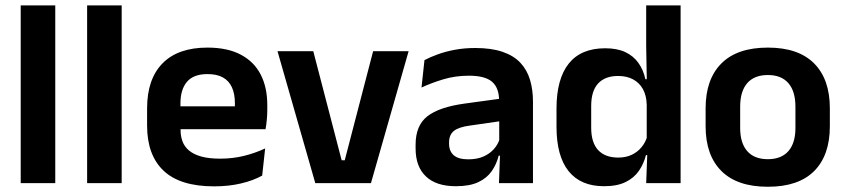

<svg xmlns="http://www.w3.org/2000/svg" viewBox="-20 -681 3144 714"><path d="M57 0V-661H185.5V0Z M304 0V-661H432.5V0Z M776 12Q650 12 588.5 -46Q527 -104 527 -214V-278Q527 -387 584.5 -445.5Q642 -504 751.5 -504Q825.5 -504 875 -478Q924.5 -452 949.2 -404.2Q974 -356.5 974 -290V-272.5Q974 -254.5 972.2 -235.8Q970.5 -217 967.5 -200.5H851.5Q853 -228 853.2 -252.8Q853.5 -277.5 853.5 -297.5Q853.5 -332 842.5 -356.2Q831.5 -380.5 809 -393Q786.5 -405.5 751.5 -405.5Q700 -405.5 675.5 -377Q651 -348.5 651 -296V-250.5L651.5 -236V-197.5Q651.5 -174.5 658.8 -155Q666 -135.5 683 -121.2Q700 -107 728.2 -99Q756.5 -91 799 -91Q845 -91 886.8 -101.2Q928.5 -111.5 966 -129L955 -28Q921.5 -9.5 876.2 1.2Q831 12 776 12ZM595 -200.5V-285.5H941.5V-200.5Z M1262 -85 1367.5 -490.5H1499.5L1359.5 0H1152.5L1012 -490.5H1145L1250.5 -85Z M1835.5 0 1840 -120 1836.5 -131V-284.5L1836 -306.5Q1836 -354.5 1809.8 -377Q1783.5 -399.5 1724 -399.5Q1673.5 -399.5 1629.2 -386.2Q1585 -373 1547.5 -355.5L1558.5 -457.5Q1580.5 -469 1608.8 -479.2Q1637 -489.5 1672 -496Q1707 -502.5 1747.5 -502.5Q1807.5 -502.5 1849 -488.2Q1890.5 -474 1915.2 -447.5Q1940 -421 1951 -384.2Q1962 -347.5 1962 -303V0ZM1675 11.5Q1602 11.5 1563.8 -25Q1525.5 -61.5 1525.5 -129V-143Q1525.5 -214.5 1569.5 -248.8Q1613.5 -283 1709 -296L1848 -315L1855.5 -232.5L1727.5 -214Q1685.5 -208.5 1667.8 -194Q1650 -179.5 1650 -151.5V-146.5Q1650 -119 1667.2 -103.8Q1684.5 -88.5 1721.5 -88.5Q1754.5 -88.5 1778 -99Q1801.5 -109.5 1816.8 -126.8Q1832 -144 1838.5 -165.5L1856.5 -102H1834.5Q1826.5 -70.5 1808.8 -44.8Q1791 -19 1759 -3.8Q1727 11.5 1675 11.5Z M2226 11.5Q2139.5 11.5 2094.5 -44.5Q2049.5 -100.5 2049.5 -209.5V-277Q2049.5 -387.5 2095 -444.5Q2140.5 -501.5 2230.5 -501.5Q2274.5 -501.5 2304.8 -487.5Q2335 -473.5 2353.8 -447.5Q2372.5 -421.5 2380 -386.5H2417.5L2385 -291.5Q2384 -326 2370.8 -349.8Q2357.5 -373.5 2334 -386Q2310.5 -398.5 2278.5 -398.5Q2230 -398.5 2204.2 -370.5Q2178.5 -342.5 2178.5 -287V-206Q2178.5 -151 2204.2 -123Q2230 -95 2279.5 -95Q2307.5 -95 2329.5 -105.5Q2351.5 -116 2366.2 -134.2Q2381 -152.5 2387.5 -175.5L2418 -104H2382Q2374 -72 2356 -45.8Q2338 -19.5 2306.5 -4Q2275 11.5 2226 11.5ZM2383 0 2387.5 -120 2385 -148.5V-349L2385.5 -369.5L2383 -510V-661H2511V0Z M2835.5 13.5Q2721.5 13.5 2662.8 -45Q2604 -103.5 2604 -211.5V-278Q2604 -386.5 2662.8 -445.2Q2721.5 -504 2835.5 -504Q2949 -504 3007.5 -445.2Q3066 -386.5 3066 -278V-211.5Q3066 -103.5 3007.8 -45Q2949.5 13.5 2835.5 13.5ZM2835.5 -89Q2885.5 -89 2911.8 -119Q2938 -149 2938 -205V-284.5Q2938 -341.5 2911.8 -371.8Q2885.5 -402 2835.5 -402Q2785 -402 2758.8 -371.8Q2732.5 -341.5 2732.5 -284.5V-205Q2732.5 -149 2758.8 -119Q2785 -89 2835.5 -89Z"/></svg>

Font: Anek Gurmukhi SemiBold
Style: Regular
Weight: 600
Designer: Sarang Kulkarni (Gurmukhi), Yesha Goshar (Latin)
Foundry: Ek Type
Version: Version 1.003